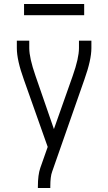

<svg xmlns="http://www.w3.org/2000/svg" viewBox="-20 -938 540 958"><path d="M169 0V-7Q169 -65 181 -100L218 -205L99 -541Q64 -638 64 -698V-735H126V-698Q126 -649 157 -560L249 -294L343 -560Q374 -648 374 -698V-735H436V-698Q436 -639 401 -541L240 -81Q231 -57 231 -7V0ZM100 -862V-918H400V-862Z"/></svg>

Font: Iosevka SS01 Light
Style: Regular
Weight: 300
Monospace: yes
Designer: Belleve Invis
Foundry: Belleve Invis
Version: 2.3.3; ttfautohint (v1.8.3)